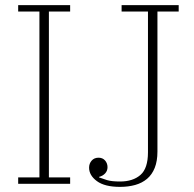

<svg xmlns="http://www.w3.org/2000/svg" viewBox="-20 -718 759 750"><path d="M51 -25H134V-673H51V-698H254V-673H171V-25H254V0H51ZM449 12Q389 12 358.5 -10.5Q328 -33 328 -63Q328 -79 338 -90.5Q348 -102 365 -102Q381 -102 390.5 -91Q400 -80 400 -65Q400 -51 391 -41Q382 -31 367 -27V-25Q380 -20 398 -14.5Q416 -9 449 -9Q499 -9 528.5 -34.5Q558 -60 558 -123V-673H455V-698H678V-673H595V-126Q595 -89 584.5 -62.5Q574 -36 554.5 -19.5Q535 -3 508 4.5Q481 12 449 12Z"/></svg>

Font: IBM Plex Serif ExtLt
Style: Regular
Weight: 200
Designer: Mike Abbink, Paul van der Laan, Pieter van Rosmalen
Foundry: Bold Monday
Version: Version 3.001